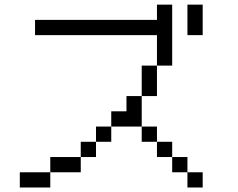

<svg xmlns="http://www.w3.org/2000/svg" viewBox="-20 -887 1040 840"><path d="M600 -333.3H666.7V-266.7H600ZM600 -466.7V-333.3H466.7V-400H533.3V-466.7ZM600 -600H666.7V-466.7H600ZM733.3 -866.7V-600H666.7V-733.3H133.3V-800H666.7V-866.7ZM733.3 -133.3V-200H800V-133.3ZM733.3 -266.7V-200H666.7V-266.7ZM866.7 -733.3H800V-866.7H866.7ZM866.7 -133.3V-66.7H800V-133.3ZM400 -266.7V-333.3H466.7V-266.7ZM400 -200H333.3V-266.7H400ZM66.7 -66.7V-133.3H200V-66.7ZM200 -133.3V-200H333.3V-133.3Z"/></svg>

Font: Galmuri14 Regular
Style: Regular
Weight: 400
Designer: Lee Minseo (quiple)
Version: Version 2.399;hotconv 1.1.1;makeotfexe 2.6.0 DEVELOPMENT